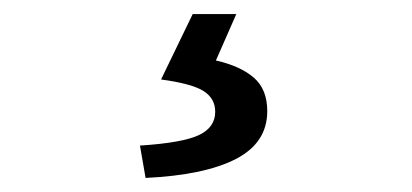

<svg xmlns="http://www.w3.org/2000/svg" viewBox="-20 -23 586 273"><path d="M187 230 179 184Q240 180 263 169Q286 158 286 136Q286 117 269.5 106.5Q253 96 209 90L254 -3H316L287 63Q322 71 341 87.5Q360 104 360 135Q360 180 315.5 203Q271 226 187 230Z"/></svg>

Font: Source Sans 3 Medium
Style: Regular
Weight: 500
Designer: Paul D. Hunt
Foundry: Adobe
Version: Version 3.052;hotconv 1.1.0;makeotfexe 2.6.0